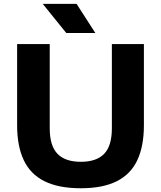

<svg xmlns="http://www.w3.org/2000/svg" viewBox="-20 -969 837 998"><path d="M400 9.5Q284.5 9.5 211.2 -27Q138 -63.5 103.5 -136.5Q69 -209.5 69 -317.5V-740H238.5V-302Q238.5 -211 278.8 -169.5Q319 -128 400 -128Q481.5 -128 521.5 -169.5Q561.5 -211 561.5 -302V-740H728V-317.5Q728 -209.5 693.8 -136.5Q659.5 -63.5 587 -27Q514.5 9.5 400 9.5ZM324.5 -797.5 202 -949H378L475.5 -797.5Z"/></svg>

Font: Encode Sans SC SemiExpanded
Style: Bold
Weight: 700
Width: 6
Designer: Multiple Designers
Foundry: Impallari Type
Version: Version 3.002